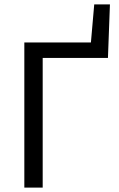

<svg xmlns="http://www.w3.org/2000/svg" viewBox="-20 -848 538 868"><path d="M90 0V-656H391L406 -828H477L468 -586H173V0Z"/></svg>

Font: CV Source Sans
Style: Regular
Weight: 400
Designer: Paul D. Hunt
Foundry: Adobe Systems Incorporated
Version: Version 3.001